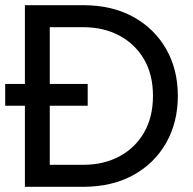

<svg xmlns="http://www.w3.org/2000/svg" viewBox="-20 -720 743 740"><path d="M76 0V-312.4H0V-396.6H76V-700H300.4Q411.6 -700 493.4 -655Q575.2 -610 620.3 -531.2Q665.4 -452.4 665.4 -350.4Q665.4 -248.4 620.3 -169.2Q575.2 -90 493.4 -45Q411.6 0 300.4 0ZM171.8 -84.8H301.2Q378.6 -84.8 439.3 -116.8Q500 -148.8 534.8 -208.5Q569.6 -268.2 569.6 -350.4Q569.6 -432.8 534.8 -492Q500 -551.2 439.3 -583.2Q378.6 -615.2 301.2 -615.2H171.8V-396.6H318V-312.4H171.8Z"/></svg>

Font: MuseoModerno Thin
Style: Regular
Weight: 100
Designer: Pablo Cosgaya, Héctor Gatti, Marcela Romero, and the Authors of The MuseoModerno Project.
Foundry: Omnibus-Type Team
Version: Version 1.003